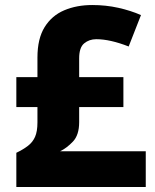

<svg xmlns="http://www.w3.org/2000/svg" viewBox="-20 -744 618 764"><path d="M347 -724Q401 -724 450.5 -713Q500 -702 541 -684L492 -559Q418 -588 363 -588Q335 -588 315 -571.5Q295 -555 295 -512V-437H471V-318H295V-258Q295 -207 270.5 -181Q246 -155 219 -142H560V0H45V-136Q72 -149 91 -163.5Q110 -178 119.5 -199.5Q129 -221 129 -257V-318H45V-437H129V-515Q129 -590 157.5 -636Q186 -682 235.5 -703Q285 -724 347 -724Z"/></svg>

Font: Noto Sans Sinhala ExtraBold
Style: Regular
Weight: 800
Designer: Jelle Bosma - Monotype Design Team
Foundry: Monotype Imaging Inc.
Version: Version 2.006; ttfautohint (v1.8.4.7-5d5b)